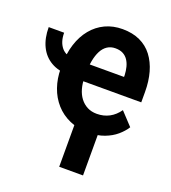

<svg xmlns="http://www.w3.org/2000/svg" viewBox="-163 -641 861 965"><g transform="rotate(20 267.5 -158.5)"><path d="M-25.4 -420.4H57.1Q57.1 -371.6 81.1 -342.5Q105 -313.5 153.8 -313.5V-229Q96.2 -229 56.2 -252.2Q16.1 -275.4 -4.6 -318.4Q-25.4 -361.3 -25.4 -420.4ZM342.3 9.8Q285.6 9.8 241.2 -10Q196.8 -29.8 165.8 -64.7Q134.8 -99.6 118.7 -146Q102.5 -192.4 102.5 -246.1V-265.6Q102.5 -326.2 118.7 -376.5Q134.8 -426.8 164.6 -462.9Q194.3 -499 235.8 -518.6Q277.3 -538.1 328.1 -538.1Q381.3 -538.1 421.4 -519.5Q461.4 -501 487.8 -466.3Q514.2 -431.6 527.6 -384.3Q541 -336.9 541 -279.3V-224.1H159.7V-314.5H416V-324.2Q415 -346.7 409.9 -366.7Q404.8 -386.7 394.5 -402.1Q384.3 -417.5 367.7 -426.3Q351.1 -435.1 327.1 -435.1Q302.2 -435.1 283.7 -422.9Q265.1 -410.6 253.4 -387.9Q241.7 -365.2 235.8 -334.2Q230 -303.2 230 -265.6V-246.1Q230 -212.9 237.8 -185.1Q245.6 -157.2 261.2 -136.7Q276.9 -116.2 299.1 -104.7Q321.3 -93.3 350.1 -93.3Q386.7 -93.3 416.5 -109.1Q446.3 -125 467.8 -155.8L531.7 -87.4Q516.6 -63 490.5 -40.5Q464.4 -18.1 427.5 -4.2Q390.6 9.8 342.3 9.8ZM391.6 -46.9V221.2H264.2V-46.9Z"/></g></svg>

Font: Roboto SemiCondensed SemiBold
Style: Regular
Weight: 600
Width: 4
Designer: Christian Robertson
Foundry: Google
Version: Version 3.009; 2024